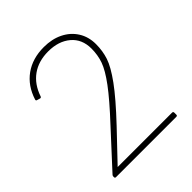

<svg xmlns="http://www.w3.org/2000/svg" viewBox="-215 -911 1059 1059"><g transform="rotate(-45 314.5 -381.5)"><path d="M555 -11V5Q555 13 546 13H76Q68 13 68 5V0Q68 -6 72 -10L256 -210Q354 -315 402.5 -380.5Q451 -446 466.5 -490Q482 -534 482 -584Q482 -658 432 -700Q382 -742 302 -742Q226 -742 173.5 -704.5Q121 -667 97 -596Q96 -593 93.5 -591Q91 -589 87 -590L70 -595Q65 -596 63.5 -598.5Q62 -601 63 -605Q89 -687 151 -731.5Q213 -776 302 -776Q365 -776 413.5 -752Q462 -728 489.5 -684.5Q517 -641 517 -584Q517 -531 501.5 -484Q486 -437 434.5 -366Q383 -295 279 -185L122 -20H546Q555 -20 555 -11Z"/></g></svg>

Font: LINE Seed JP_TTF Thin
Style: Regular
Weight: 250
Designer: LY Corporation & Fontrix & Fontworks
Version: Version 1.008